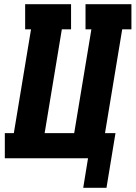

<svg xmlns="http://www.w3.org/2000/svg" viewBox="-20 -755 647 916"><path d="M488 141H377L400 0H3V-120H46L128 -615H100V-735H319V-615H275L193 -120H334L416 -615H388V-735H607V-615H563L481 -120H531Z"/></svg>

Font: Iosevka Curly Slab HvEx
Style: Italic
Weight: 900
Width: 7
Italic angle: -9°
Monospace: yes
Designer: Belleve Invis
Foundry: Belleve Invis
Version: Version 11.1.0; ttfautohint (v1.8.3)